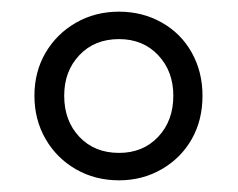

<svg xmlns="http://www.w3.org/2000/svg" viewBox="-20 -733 407 329"><path d="M184 -424Q143 -424 110 -443Q77 -462 58 -495Q39 -528 39 -569Q39 -610 58 -642.5Q77 -675 110 -694Q143 -713 184 -713Q224 -713 257 -694.5Q290 -676 308.5 -643Q327 -610 327 -569Q327 -527 308.5 -494.5Q290 -462 257 -443Q224 -424 184 -424ZM184 -471Q225 -471 251 -498.5Q277 -526 277 -569Q277 -611 251 -638.5Q225 -666 184 -666Q142 -666 116 -638.5Q90 -611 90 -569Q90 -526 116 -498.5Q142 -471 184 -471Z"/></svg>

Font: Nunito Sans Light
Style: Regular
Weight: 300
Designer: Vernon Adams
Foundry: Vernon Adams
Version: Version 3.101; ttfautohint (v1.8.4.7-5d5b);gftools[0.9.27]